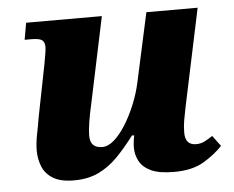

<svg xmlns="http://www.w3.org/2000/svg" viewBox="-44 -587 791 649"><g transform="rotate(-5 351.5 -263.0)"><path d="M522 10Q471 10 443.5 -3Q416 -16 404.5 -37.5Q393 -59 393 -84Q393 -93 394.5 -105Q396 -117 398 -125H390Q360 -85 330.5 -55Q301 -25 265.5 -8Q230 9 182 9Q137 9 111.5 -6.5Q86 -22 75.5 -47.5Q65 -73 65 -102Q65 -127 71 -157Q77 -187 81 -212L116 -389Q120 -411 122.5 -426Q125 -441 125 -449Q125 -465 116 -472Q107 -479 79 -479H57L67 -536H324L261 -237Q255 -211 250.5 -183Q246 -155 246 -137Q246 -95 287 -95Q307 -95 327.5 -113Q348 -131 367 -161.5Q386 -192 401 -228.5Q416 -265 424 -302L475 -536H649L579 -205Q574 -180 570.5 -160.5Q567 -141 567 -119Q567 -77 604 -77Q619 -77 631.5 -83Q644 -89 660 -100L687 -64Q662 -37 623 -13.5Q584 10 522 10Z"/></g></svg>

Font: Noto Serif ExtraBold
Style: Italic
Weight: 800
Italic angle: -12°
Designer: Monotype Design Team
Foundry: Monotype Imaging Inc.
Version: Version 2.013